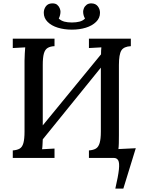

<svg xmlns="http://www.w3.org/2000/svg" viewBox="-20 -927 849 1127"><path d="M657 180Q674 106 678 67.5Q682 29 674 14.5Q666 0 648 0H502V-44Q528 -46 543 -55Q558 -64 565 -88Q572 -112 572 -155V-530L231 -109Q230 -91 229.5 -76.5Q229 -62 227 -51L300 -55V0H55V-44Q81 -46 96 -55Q111 -64 117.5 -88Q124 -112 124 -155V-571Q124 -593 125.5 -613.5Q127 -634 128 -649L55 -645V-700H300V-656Q275 -655 259.5 -645.5Q244 -636 237.5 -612.5Q231 -589 231 -545V-191L573 -608Q573 -620 573.5 -630Q574 -640 575 -649L502 -645V-700H748V-656Q707 -654 692.5 -631Q678 -608 678 -545V-134Q678 -108 677.5 -86.5Q677 -65 675 -52L777 -57L704 180ZM402 -753Q357 -753 319.5 -764.5Q282 -776 259.5 -798.5Q237 -821 237 -852Q237 -873 249 -889.5Q261 -906 284 -907Q305 -908 315.5 -899Q326 -890 330.5 -878.5Q335 -867 335 -859Q335 -849 332.5 -838.5Q330 -828 325 -818Q339 -805 358 -800Q377 -795 402 -795Q427 -795 446.5 -800Q466 -805 479 -818Q468 -837 468 -859Q468 -867 472.5 -878.5Q477 -890 488.5 -899Q500 -908 519 -907Q542 -906 554.5 -889.5Q567 -873 567 -852Q567 -821 544 -798.5Q521 -776 484 -764.5Q447 -753 402 -753Z"/></svg>

Font: Lora Medium
Style: Regular
Weight: 500
Designer: Olga Karpushina, Alexei Vanyashin (Cyrillic)
Foundry: Cyreal
Version: Version 3.004